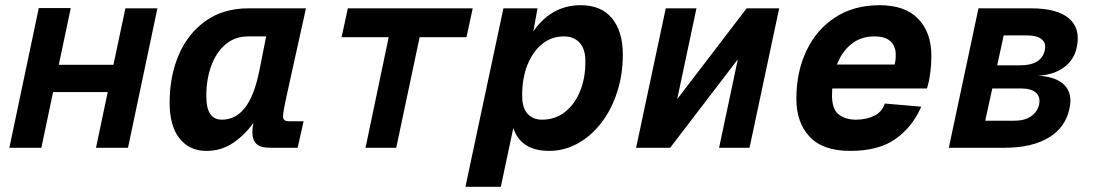

<svg xmlns="http://www.w3.org/2000/svg" viewBox="-20 -568 4240 738"><path d="M16 0 129 -537H252L206 -319H416L462 -536H585L472 0H349L394 -214H184L139 0Z M773 12Q708 12 670 -36Q632 -84 632 -173Q632 -276 667.5 -358Q703 -440 771 -488Q839 -536 935 -536H1156L1080 -192Q1075 -170 1071.5 -150Q1068 -130 1068 -120Q1068 -102 1090 -102H1147L1124 0H1020Q981 0 965.5 -15Q950 -30 950 -61Q950 -75 954 -96Q922 -50 876.5 -19Q831 12 773 12ZM833 -108Q885 -108 921 -153Q957 -198 977 -297L1003 -428H933Q883 -428 847 -397.5Q811 -367 792 -315Q773 -263 773 -200Q773 -152 788 -130Q803 -108 833 -108Z M1385 0 1474 -425H1293L1317 -536H1797L1773 -425H1593L1503 0Z M1769 150 1915 -536H2046L2030 -447Q2063 -496 2109 -522Q2155 -548 2212 -548Q2291 -548 2332.5 -497.5Q2374 -447 2374 -358Q2374 -281 2352 -213.5Q2330 -146 2291 -95.5Q2252 -45 2200.5 -16.5Q2149 12 2091 12Q1982 12 1953 -76L1905 150ZM2064 -108Q2114 -108 2151.5 -137.5Q2189 -167 2209.5 -217Q2230 -267 2230 -329Q2231 -377 2209 -402.5Q2187 -428 2147 -428Q2100 -428 2064 -399Q2028 -370 2007.5 -319Q1987 -268 1987 -200Q1987 -154 2007.5 -131Q2028 -108 2064 -108Z M2425 0 2539 -536H2657L2583 -187L2850 -536H2975L2861 0H2744L2816 -340L2556 0Z M3248 12Q3143 12 3092 -42.5Q3041 -97 3041 -188Q3041 -291 3079.5 -372.5Q3118 -454 3190 -501Q3262 -548 3361 -548Q3459 -548 3509.5 -495.5Q3560 -443 3560 -353Q3560 -319 3555.5 -286Q3551 -253 3543 -228H3179Q3178 -215 3178 -201Q3178 -148 3204 -128Q3230 -108 3270 -108Q3309 -108 3339.5 -122.5Q3370 -137 3381 -170L3521 -158Q3488 -81 3423 -34.5Q3358 12 3248 12ZM3340 -428Q3290 -428 3253.5 -399.5Q3217 -371 3197 -320H3419Q3421 -328 3422 -336.5Q3423 -345 3423 -358Q3423 -390 3403 -409Q3383 -428 3340 -428Z M3627 0 3741 -536H3943Q4043 -536 4088.5 -497.5Q4134 -459 4119 -387Q4109 -338 4069.5 -309Q4030 -280 3970 -277Q4041 -273 4072 -240.5Q4103 -208 4091 -152Q4076 -78 4011 -39Q3946 0 3841 0ZM3813 -317H3902Q3983 -317 3996 -375Q4002 -403 3983.5 -417.5Q3965 -432 3927 -432H3838ZM3767 -104H3879Q3918 -104 3942.5 -120.5Q3967 -137 3974 -166Q3980 -195 3962 -211.5Q3944 -228 3906 -228H3794Z"/></svg>

Font: Geist Mono
Style: Bold Italic
Weight: 700
Italic angle: -12°
Monospace: yes
Designer: Basement.studio, Andrés Briganti, Mateo Zaragoza
Foundry: Basement.studio, Vercel, Andrés Briganti, Guido Ferreyra, Mateo Zaragoza
Version: Version 1.500; ttfautohint (v1.8.4.7-5d5b)